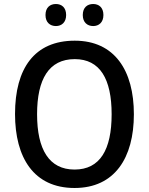

<svg xmlns="http://www.w3.org/2000/svg" viewBox="-20 -928 743 958"><path d="M207 -853C207 -816 230 -798 259 -798C287 -798 310 -816 310 -853C310 -891 287 -908 259 -908C230 -908 207 -891 207 -853ZM393 -853C393 -816 416 -798 445 -798C473 -798 496 -816 496 -853C496 -891 473 -908 445 -908C416 -908 393 -891 393 -853ZM648 -358C648 -576 552 -725 353 -725C152 -725 55 -587 55 -359C55 -142 148 10 352 10C552 10 648 -140 648 -358ZM165 -358C165 -533 224 -633 353 -633C479 -633 537 -534 537 -358C537 -181 479 -82 352 -82C225 -82 165 -182 165 -358Z"/></svg>

Font: Noto Sans Thai Looped SemiCondensed Medium
Style: Regular
Weight: 500
Width: 4
Designer: Sasikarn Vongin, Ben Mitchell
Foundry: The Fontpad Ltd
Version: Version 1.001